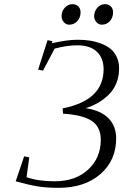

<svg xmlns="http://www.w3.org/2000/svg" viewBox="-20 -902 598 932"><path d="M56.2 -22 97.2 -143.1 122.1 -138.2 108.9 -42Q165 -22 245.1 -22Q346.7 -22 408 -78.9Q469.2 -135.7 469.2 -223.1Q469.2 -286.6 424.3 -315.7Q379.4 -344.7 286.1 -350.1L284.2 -376Q482.9 -415 482.9 -565.9Q482.9 -619.6 450.2 -650.9Q417.5 -682.1 355 -682.1Q306.2 -682.1 245.1 -666L189 -559.1L165 -564L210.9 -707L234.9 -702.1L231 -691.9Q304.7 -709 356.9 -709Q387.2 -709 414.3 -705.1Q441.4 -701.2 468.3 -691.4Q495.1 -681.6 514.6 -666.5Q534.2 -651.4 546.1 -626.5Q558.1 -601.6 558.1 -569.8Q558.1 -530.3 544.4 -497.3Q530.8 -464.4 506.8 -441.4Q482.9 -418.5 455.6 -402.8Q428.2 -387.2 396 -377Q469.7 -365.7 506.8 -327.6Q543.9 -289.6 543.9 -230Q543.9 -123.5 467.3 -56.9Q390.6 9.8 264.2 9.8Q204.1 9.8 159.7 2.2Q115.2 -5.4 56.2 -22ZM278.8 -823.2Q278.8 -846.7 294.2 -864.3Q309.6 -881.8 332 -881.8Q348.1 -881.8 359.6 -871.3Q371.1 -860.8 371.1 -841.8Q371.1 -817.4 355.5 -799.8Q339.8 -782.2 315.9 -782.2Q300.3 -782.2 289.6 -794.9Q278.8 -807.6 278.8 -823.2ZM437 -823.2Q437 -846.7 452.4 -864.3Q467.8 -881.8 490.2 -881.8Q506.3 -881.8 517.6 -871.3Q528.8 -860.8 528.8 -841.8Q528.8 -816.9 513.4 -799.6Q498 -782.2 474.1 -782.2Q458.5 -782.2 447.8 -794.9Q437 -807.6 437 -823.2Z"/></svg>

Font: Dehuti
Style: Italic
Weight: 400
Version: Version 1.2